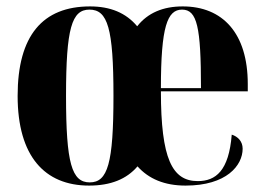

<svg xmlns="http://www.w3.org/2000/svg" viewBox="-20 -569 825 599"><path d="M258 10C325 10 375 -10 409 -50C444 -11 493 10 559 10C687 10 737 -53 737 -105C737 -128 722 -143 703 -149C694 -36 653 -4 597 -4C517 -4 482 -74 482 -284H753V-307C753 -465 675 -549 550 -549C489 -549 441 -529 408 -487C373 -529 324 -549 261 -549C113 -549 35 -458 35 -270C35 -82 119 10 258 10ZM260 0C204 0 186 -59 186 -270C186 -481 204 -539 259 -539C316 -539 334 -481 334 -270C334 -59 316 0 260 0ZM607 -294H482C482 -486 502 -539 548 -539C595 -539 607 -485 607 -294Z"/></svg>

Font: Noto Serif Display ExtraCondensed ExtraBold
Style: Regular
Weight: 800
Width: 2
Designer: Monotype Design Team
Foundry: Monotype Imaging Inc.
Version: Version 2.009